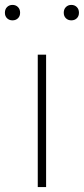

<svg xmlns="http://www.w3.org/2000/svg" viewBox="-56 -763 342 783"><path d="M98 0V-540H132V0ZM235 -680Q221.5 -680 212.8 -688.5Q204 -697 204 -711Q204 -725.5 212.8 -734.2Q221.5 -743 235 -743Q248.5 -743 257.2 -734.2Q266 -725.5 266 -711Q266 -697 257.2 -688.5Q248.5 -680 235 -680ZM-5 -680Q-18.5 -680 -27.2 -688.5Q-36 -697 -36 -711Q-36 -725.5 -27.2 -734.2Q-18.5 -743 -5 -743Q8.5 -743 17.2 -734.2Q26 -725.5 26 -711Q26 -697 17.2 -688.5Q8.5 -680 -5 -680Z"/></svg>

Font: Encode Sans Exp Th
Style: Regular
Weight: 100
Width: 7
Designer: Multiple Designers
Foundry: Impallari Type
Version: Version 3.002; ttfautohint (v1.8.3) -l 8 -r 50 -G 200 -x 14 